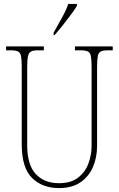

<svg xmlns="http://www.w3.org/2000/svg" viewBox="-20 -951 608 981"><path d="M281 10Q196 10 143.5 -42Q91 -94 91 -214V-608Q91 -646 87.5 -664Q84 -682 72 -688Q60 -694 35 -694H11V-714H204V-694H175Q150 -694 138.5 -688Q127 -682 123 -663.5Q119 -645 119 -606V-210Q119 -108 163 -61.5Q207 -15 281 -15Q342 -15 378.5 -43Q415 -71 431.5 -115Q448 -159 448 -207V-607Q448 -645 444.5 -663.5Q441 -682 429 -688Q417 -694 392 -694H363V-714H556V-694H532Q507 -694 495 -688Q483 -682 479.5 -663.5Q476 -645 476 -607V-205Q476 -147 455 -98Q434 -49 391 -19.5Q348 10 281 10ZM254 -784Q276 -824 296.5 -860.5Q317 -897 329 -931H373V-921Q363 -904 343 -877Q323 -850 300.5 -821.5Q278 -793 258 -771H254Z"/></svg>

Font: Noto Serif Ethiopic Condensed Thin
Style: Regular
Weight: 100
Width: 3
Designer: Monotype Design Team
Foundry: Monotype Imaging Inc.
Version: Version 2.102; ttfautohint (v1.8.4.7-5d5b)